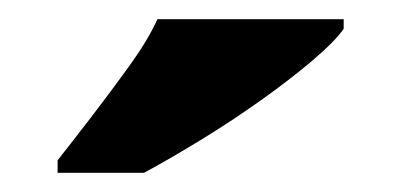

<svg xmlns="http://www.w3.org/2000/svg" viewBox="-20 -786 418 200"><path d="M40 -619Q55 -638 75 -664Q95 -690 114.5 -717Q134 -744 144 -766H338V-756Q329 -743 305.5 -723Q282 -703 251 -681Q220 -659 188 -639.5Q156 -620 130 -606H40Z"/></svg>

Font: Noto Serif Hebrew Black
Style: Regular
Weight: 900
Version: Version 2.003